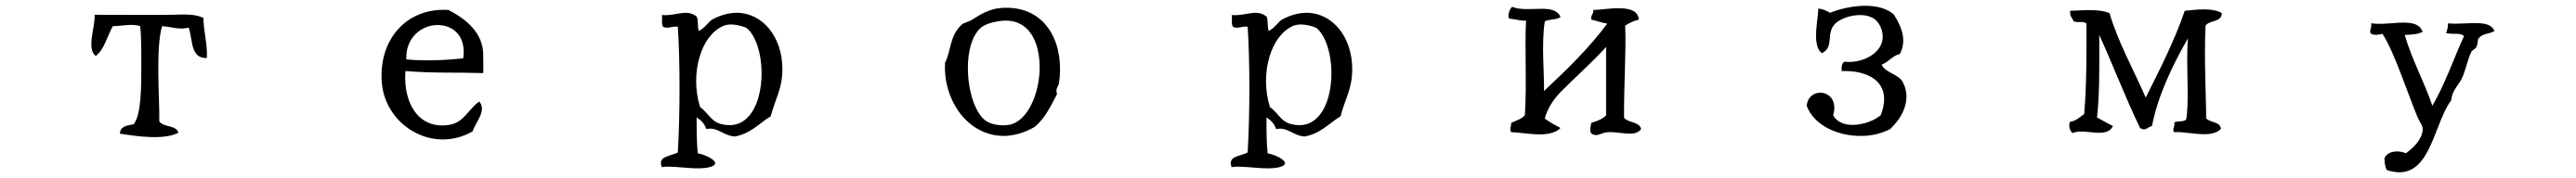

<svg xmlns="http://www.w3.org/2000/svg" viewBox="-20 -513 9040 626"><path d="M706 -309C709 -355 694 -406 694 -450C664 -465 623 -462 583 -461C556 -460 354 -461 312 -461C315 -417 282 -343 316 -316C347 -340 356 -386 376 -421C406 -421 444 -431 472 -421C476 -388 476 -329 476 -283C476 -211 476 -108 449 -76C426 -72 402 -69 401 -43C462 -33 555 -20 606 -46C603 -60 590 -64 577 -68C562 -72 547 -75 539 -86C541 -155 525 -344 549 -421C580 -419 610 -407 642 -416C651 -392 651 -360 661 -337C668 -320 681 -308 706 -309Z M1676 -256C1677 -266 1676 -298 1676 -315C1678 -398 1615 -446 1554 -478C1471 -483 1407 -450 1367 -398C1330 -350 1313 -284 1321 -214C1329 -145 1371 -85 1428 -52C1489 -16 1567 -10 1639 -51C1648 -82 1690 -124 1662 -156C1623 -128 1609 -83 1558 -74C1510 -66 1473 -80 1447 -107C1413 -143 1398 -202 1403 -263C1509 -255 1583 -259 1676 -256ZM1606 -308C1543 -301 1472 -298 1406 -304C1403 -381 1460 -426 1518 -425C1569 -424 1617 -388 1606 -308Z M2726 -270C2726 -383 2657 -467 2567 -468C2540 -468 2511 -461 2481 -445C2465 -436 2457 -417 2433 -404C2427 -418 2432 -442 2425 -455C2389 -483 2353 -456 2303 -460C2306 -441 2300 -434 2307 -419C2324 -410 2338 -422 2359 -419C2367 -297 2367 -115 2359 23C2347 30 2328 33 2314 40C2302 46 2295 56 2303 75C2334 68 2407 83 2452 78C2479 75 2490 68 2490 61C2490 48 2457 32 2429 26C2425 -13 2425 -56 2425 -100C2440 -91 2453 -78 2459 -59C2498 -68 2520 -35 2559 -33C2615 -43 2644 -79 2685 -104C2701 -166 2726 -200 2726 -270ZM2653 -261C2654 -200 2639 -137 2606 -102C2583 -77 2551 -66 2510 -77C2476 -86 2468 -113 2437 -137C2419 -194 2419 -260 2436 -315C2451 -364 2479 -405 2519 -422C2544 -433 2581 -423 2600 -415C2633 -388 2652 -325 2653 -261Z M3697 -222C3706 -284 3698 -348 3670 -397C3642 -446 3596 -480 3530 -485C3465 -490 3432 -469 3394 -445C3380 -436 3363 -433 3356 -427C3312 -387 3319 -335 3297 -293C3293 -228 3312 -168 3344 -122C3382 -68 3440 -34 3506 -35C3540 -36 3576 -46 3612 -67C3647 -96 3668 -140 3690 -182C3683 -203 3695 -207 3697 -222ZM3629 -277C3629 -185 3587 -86 3522 -74C3498 -70 3467 -73 3445 -85C3403 -109 3377 -194 3377 -274C3377 -330 3390 -384 3419 -412C3434 -427 3456 -433 3482 -438C3523 -445 3554 -437 3577 -418C3613 -389 3629 -334 3629 -277Z M4726 -270C4726 -383 4657 -467 4567 -468C4540 -468 4511 -461 4481 -445C4465 -436 4457 -417 4433 -404C4427 -418 4432 -442 4425 -455C4389 -483 4353 -456 4303 -460C4306 -441 4300 -434 4307 -419C4324 -410 4338 -422 4359 -419C4367 -297 4367 -115 4359 23C4347 30 4328 33 4314 40C4302 46 4295 56 4303 75C4334 68 4407 83 4452 78C4479 75 4490 68 4490 61C4490 48 4457 32 4429 26C4425 -13 4425 -56 4425 -100C4440 -91 4453 -78 4459 -59C4498 -68 4520 -35 4559 -33C4615 -43 4644 -79 4685 -104C4701 -166 4726 -200 4726 -270ZM4653 -261C4654 -200 4639 -137 4606 -102C4583 -77 4551 -66 4510 -77C4476 -86 4468 -113 4437 -137C4419 -194 4419 -260 4436 -315C4451 -364 4479 -405 4519 -422C4544 -433 4581 -423 4600 -415C4633 -388 4652 -325 4653 -261Z M5740 -59C5734 -86 5695 -80 5680 -99C5679 -209 5688 -337 5684 -423C5699 -432 5713 -440 5732 -444C5729 -475 5701 -483 5667 -484C5633 -485 5595 -478 5572 -478C5574 -463 5562 -461 5565 -444C5585 -440 5600 -433 5621 -430C5556 -342 5478 -267 5399 -193C5401 -241 5389 -362 5402 -438C5417 -446 5444 -443 5457 -453C5447 -478 5421 -482 5390 -482C5356 -482 5316 -477 5287 -489C5278 -480 5271 -461 5276 -448C5302 -445 5324 -438 5336 -441C5331 -342 5339 -220 5332 -108C5321 -94 5301 -89 5284 -81C5284 -65 5277 -61 5284 -48C5313 -48 5360 -38 5400 -41C5423 -43 5444 -49 5457 -63C5438 -73 5419 -83 5402 -96C5410 -130 5432 -163 5457 -189C5509 -242 5572 -297 5617 -348V-108C5605 -94 5585 -87 5565 -81C5563 -67 5555 -44 5572 -40C5587 -33 5601 -46 5621 -48C5646 -50 5676 -43 5701 -43C5717 -43 5731 -47 5740 -59Z M6659 -223C6643 -254 6598 -255 6584 -286C6607 -293 6621 -317 6648 -323C6675 -374 6651 -425 6626 -463C6572 -509 6468 -494 6403 -468C6391 -475 6379 -481 6362 -483C6361 -456 6353 -415 6354 -381C6355 -357 6360 -337 6374 -326C6394 -335 6399 -350 6401 -367C6404 -390 6402 -415 6426 -434C6445 -449 6477 -460 6508 -460C6535 -460 6560 -452 6574 -430C6584 -414 6588 -398 6588 -384C6588 -328 6520 -289 6454 -296C6443 -291 6443 -274 6444 -263C6524 -266 6593 -236 6593 -164C6593 -148 6589 -129 6581 -108C6542 -74 6443 -52 6414 -108C6429 -160 6399 -187 6369 -187C6346 -187 6324 -172 6321 -141C6346 -73 6429 -34 6512 -35C6548 -35 6583 -43 6614 -59C6652 -95 6692 -158 6659 -223Z M7778 -467C7746 -486 7694 -480 7648 -475C7610 -365 7560 -268 7511 -170C7469 -266 7412 -369 7384 -467C7345 -482 7298 -477 7246 -475C7243 -456 7254 -450 7258 -438C7277 -431 7289 -441 7303 -430C7303 -337 7304 -216 7295 -112C7280 -102 7268 -88 7246 -85C7238 -74 7245 -52 7254 -45C7281 -57 7321 -45 7352 -46C7371 -47 7388 -52 7396 -70C7377 -79 7358 -90 7340 -100C7349 -178 7348 -268 7348 -345V-390C7397 -282 7440 -169 7491 -63C7510 -50 7517 -66 7533 -70C7554 -179 7607 -287 7659 -378C7659 -378 7657 -349 7657 -334C7655 -257 7663 -144 7653 -93C7645 -83 7622 -89 7611 -82C7615 -67 7602 -58 7611 -48C7635 -51 7679 -41 7717 -41C7741 -41 7762 -46 7775 -60C7772 -86 7737 -81 7723 -97C7724 -142 7715 -311 7721 -423C7735 -443 7778 -434 7778 -467Z M8735 -404C8728 -422 8710 -429 8687 -431C8652 -434 8606 -427 8572 -431C8572 -417 8569 -407 8565 -397C8587 -390 8615 -400 8628 -386C8591 -305 8561 -216 8517 -141C8488 -227 8446 -301 8420 -390C8447 -392 8461 -391 8483 -401C8475 -423 8456 -431 8431 -433C8393 -436 8343 -425 8302 -431C8306 -415 8293 -404 8302 -394C8315 -388 8328 -391 8342 -394C8384 -329 8430 -185 8465 -101C8473 -82 8484 -72 8483 -56C8481 -24 8451 7 8424 26C8397 14 8362 18 8350 41C8347 47 8351 76 8357 85C8420 106 8458 83 8486 43C8526 -15 8545 -110 8583 -160C8587 -200 8612 -214 8624 -245C8637 -278 8641 -304 8654 -331C8657 -337 8668 -340 8672 -349C8677 -359 8675 -373 8680 -379C8694 -396 8717 -393 8735 -404Z"/></svg>

Font: Yuji Syuku Std R
Style: Regular
Weight: 400
Designer: Kataoka Yuji
Foundry: Kinuta Font Factory
Version: Version 3.000;hotconv 1.0.111;makeotfexe 2.5.65597